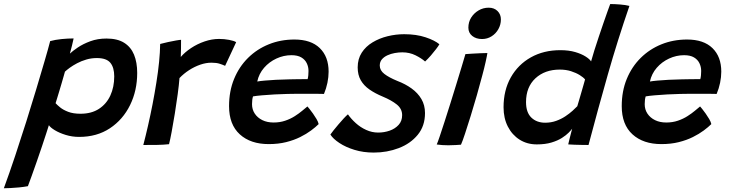

<svg xmlns="http://www.w3.org/2000/svg" viewBox="-112 -734 3700 974"><path d="M-92.5 221Q-64 143.5 -35.2 57Q-6.5 -29.5 21 -116.2Q48.5 -203 72 -281.8Q95.5 -360.5 114 -423.5Q132.5 -486.5 142.5 -525.5Q168 -532.5 200.2 -535.8Q232.5 -539 261.5 -539Q259 -525.5 253.2 -502.8Q247.5 -480 242.5 -462Q256 -475 282.5 -493Q309 -511 346.2 -524.8Q383.5 -538.5 428.5 -538.5Q483.5 -538.5 517.8 -517Q552 -495.5 568 -456.5Q584 -417.5 584 -364Q584 -274.5 547.8 -200.8Q511.5 -127 445.5 -83.2Q379.5 -39.5 289.5 -39.5Q254 -39.5 221.5 -49.5Q189 -59.5 166 -73.5Q143 -87.5 136 -99Q132.5 -87.5 123 -58.5Q113.5 -29.5 100.8 8.8Q88 47 74.2 86.5Q60.5 126 48.5 159Q36.5 192 29.5 210.5Q8 214.5 -15.8 216.8Q-39.5 219 -60 220Q-80.5 221 -92.5 221ZM296.5 -157Q352 -157 390 -181.8Q428 -206.5 447.8 -249.5Q467.5 -292.5 467.5 -346.5Q467.5 -391.5 447.8 -415.5Q428 -439.5 379.5 -439.5Q351.5 -439.5 326 -432Q300.5 -424.5 279.2 -413.2Q258 -402 242.2 -390.5Q226.5 -379 217.5 -370.5Q216 -364.5 211.2 -348.2Q206.5 -332 200.5 -311.2Q194.5 -290.5 188.2 -269.8Q182 -249 177 -233Q172 -217 170 -210.5Q177.5 -202 193 -189.2Q208.5 -176.5 233.8 -166.8Q259 -157 296.5 -157Z M805 -445Q825.5 -469 857 -490Q888.5 -511 925.8 -523.8Q963 -536.5 999.5 -536.5Q1025 -536.5 1050.2 -531.8Q1075.5 -527 1086 -520L1030 -400Q1019.5 -405 1002.8 -410.5Q986 -416 960.5 -416Q933 -416 903.5 -405.8Q874 -395.5 847 -378Q820 -360.5 798.5 -338Q796 -304.5 789.5 -256.2Q783 -208 774.8 -157.5Q766.5 -107 758.8 -65.2Q751 -23.5 745.5 -2.5Q718.5 0.5 682.5 1.2Q646.5 2 615 1.5Q627 -44.5 639 -97Q651 -149.5 661.8 -204.8Q672.5 -260 681.2 -314.8Q690 -369.5 695 -419.5Q700 -469.5 700.5 -511Q719 -516 741.2 -520.8Q763.5 -525.5 782 -528.8Q800.5 -532 806.5 -532Q806.5 -514 806.2 -487Q806 -460 805 -445Z M1504.5 -104.5Q1489.5 -89.5 1466 -72Q1442.5 -54.5 1411 -38.8Q1379.5 -23 1339.5 -13Q1299.5 -3 1251 -3Q1159 -3 1104.5 -52.5Q1050 -102 1050 -195.5Q1050 -271.5 1075.5 -333.5Q1101 -395.5 1146.2 -440.2Q1191.5 -485 1251.5 -509.2Q1311.5 -533.5 1381.5 -533.5Q1465.5 -533.5 1510.2 -490Q1555 -446.5 1555 -370.5Q1555 -343 1549 -314Q1543 -285 1531.5 -257.5Q1525.5 -258 1503.5 -258Q1481.5 -258 1451.8 -258.2Q1422 -258.5 1393.5 -258.2Q1365 -258 1346.5 -257.5Q1316 -257 1281.5 -255Q1247 -253 1217.5 -250.5Q1188 -248 1171.5 -245Q1166.5 -229.5 1166.5 -205.5Q1166.5 -178.5 1180.5 -157.5Q1194.5 -136.5 1219 -124.5Q1243.5 -112.5 1276 -112.5Q1308 -112.5 1335 -121.8Q1362 -131 1383.5 -144.8Q1405 -158.5 1421 -172Q1437 -185.5 1447.5 -194Q1450 -191.5 1458 -181.5Q1466 -171.5 1475.8 -157.8Q1485.5 -144 1493.8 -130Q1502 -116 1504.5 -104.5ZM1193 -320.5Q1206.5 -323 1231 -325.2Q1255.5 -327.5 1287.8 -329.2Q1320 -331 1356 -331.5Q1377 -332 1397 -332.2Q1417 -332.5 1431 -332.5Q1445 -332.5 1448.5 -332.5Q1451 -341 1452 -352.2Q1453 -363.5 1453 -374Q1453 -395 1444.2 -413.2Q1435.5 -431.5 1416.5 -442.8Q1397.5 -454 1366.5 -454Q1327 -454 1290.2 -437Q1253.5 -420 1227.5 -390Q1201.5 -360 1193 -320.5Z M1784 40Q1731 40 1686.2 26.2Q1641.5 12.5 1609.5 -8.8Q1577.5 -30 1564 -51.5Q1569 -59 1580.2 -73Q1591.5 -87 1605 -103Q1618.5 -119 1631.5 -133Q1644.5 -147 1653 -154Q1669 -131 1692.8 -109.5Q1716.5 -88 1745.8 -74.8Q1775 -61.5 1806.5 -61.5Q1837 -61.5 1864.8 -71.2Q1892.5 -81 1910.2 -100.5Q1928 -120 1928 -150Q1928 -182 1901 -203.8Q1874 -225.5 1829.5 -244Q1791 -260 1762.5 -279.8Q1734 -299.5 1718.2 -326.8Q1702.5 -354 1702.5 -392Q1702.5 -435 1723 -466.8Q1743.5 -498.5 1778 -519.2Q1812.5 -540 1854.2 -550.2Q1896 -560.5 1938.5 -560.5Q2000 -560.5 2047 -544.8Q2094 -529 2117 -509.5Q2112 -500.5 2100.2 -485Q2088.5 -469.5 2073.8 -452.5Q2059 -435.5 2044.5 -422Q2026 -438.5 1995.8 -453.5Q1965.5 -468.5 1929 -468.5Q1910.5 -468.5 1890.8 -465Q1871 -461.5 1853.5 -453.5Q1836 -445.5 1825.2 -432.8Q1814.5 -420 1814.5 -401.5Q1814.5 -377 1837.8 -359Q1861 -341 1903.5 -323.5Q1944.5 -308 1976 -285.2Q2007.5 -262.5 2025.8 -231.5Q2044 -200.5 2044 -160.5Q2044 -95 2007.2 -50.2Q1970.5 -5.5 1911.2 17.2Q1852 40 1784 40Z M2226.5 0Q2218 0.5 2200 1.8Q2182 3 2162.5 3Q2147 3 2132 2Q2117 1 2103.5 -1Q2108.5 -12 2118.8 -42.5Q2129 -73 2143 -116Q2157 -159 2172.2 -207.8Q2187.5 -256.5 2202.2 -304.5Q2217 -352.5 2229.2 -393Q2241.5 -433.5 2249 -459.5Q2262 -460.5 2283.2 -461.8Q2304.5 -463 2326 -464Q2347.5 -465 2360.5 -465Q2358.5 -451 2351.5 -419.5Q2344.5 -388 2334.5 -351Q2322.5 -304.5 2307 -250.8Q2291.5 -197 2275.8 -146Q2260 -95 2247 -55.8Q2234 -16.5 2226.5 0ZM2333.5 -536Q2303 -536 2283.5 -551.8Q2264 -567.5 2264 -593.5Q2264 -622 2278.2 -644.8Q2292.5 -667.5 2315.8 -681.2Q2339 -695 2367 -695Q2395 -695 2412 -678Q2429 -661 2429 -635.5Q2429 -609 2416.2 -586.2Q2403.5 -563.5 2381.8 -549.8Q2360 -536 2333.5 -536Z M2770.5 -1.5Q2772.5 -10 2776.2 -25.5Q2780 -41 2784.2 -57Q2788.5 -73 2790.5 -81Q2785.5 -74 2772.8 -61Q2760 -48 2738.5 -34.2Q2717 -20.5 2685.5 -11Q2654 -1.5 2611 -1.5Q2562 -1.5 2524 -25.5Q2486 -49.5 2464.2 -92Q2442.5 -134.5 2442.5 -190Q2442.5 -276 2479.2 -341.2Q2516 -406.5 2581 -443Q2646 -479.5 2730.5 -479.5Q2773.5 -479.5 2805.8 -470Q2838 -460.5 2858.8 -447.2Q2879.5 -434 2886.5 -422.5Q2893 -446 2903.2 -478.8Q2913.5 -511.5 2925.5 -547.2Q2937.5 -583 2949 -616.5Q2960.5 -650 2969.8 -675.8Q2979 -701.5 2983.5 -713.5Q3006.5 -713.5 3034.2 -711.2Q3062 -709 3081 -704Q3021 -530 2971.5 -356Q2922 -182 2873.5 1.5Q2863 1.5 2842.8 1.2Q2822.5 1 2802 0.2Q2781.5 -0.5 2770.5 -1.5ZM2653.5 -111.5Q2683.5 -111.5 2709.2 -120.8Q2735 -130 2756 -144Q2777 -158 2792.5 -172Q2808 -186 2816.5 -195Q2820 -206.5 2825.5 -225.2Q2831 -244 2837 -264.8Q2843 -285.5 2848.2 -303.5Q2853.5 -321.5 2856 -331Q2847.5 -341.5 2829 -353Q2810.5 -364.5 2784.8 -372.8Q2759 -381 2728 -381Q2652 -381 2604.2 -336.8Q2556.5 -292.5 2556.5 -216Q2556.5 -163.5 2583.5 -137.5Q2610.5 -111.5 2653.5 -111.5Z M3496.5 -104.5Q3481.5 -89.5 3458 -72Q3434.5 -54.5 3403 -38.8Q3371.5 -23 3331.5 -13Q3291.5 -3 3243 -3Q3151 -3 3096.5 -52.5Q3042 -102 3042 -195.5Q3042 -271.5 3067.5 -333.5Q3093 -395.5 3138.2 -440.2Q3183.5 -485 3243.5 -509.2Q3303.5 -533.5 3373.5 -533.5Q3457.5 -533.5 3502.2 -490Q3547 -446.5 3547 -370.5Q3547 -343 3541 -314Q3535 -285 3523.5 -257.5Q3517.5 -258 3495.5 -258Q3473.5 -258 3443.8 -258.2Q3414 -258.5 3385.5 -258.2Q3357 -258 3338.5 -257.5Q3308 -257 3273.5 -255Q3239 -253 3209.5 -250.5Q3180 -248 3163.5 -245Q3158.5 -229.5 3158.5 -205.5Q3158.5 -178.5 3172.5 -157.5Q3186.5 -136.5 3211 -124.5Q3235.5 -112.5 3268 -112.5Q3300 -112.5 3327 -121.8Q3354 -131 3375.5 -144.8Q3397 -158.5 3413 -172Q3429 -185.5 3439.5 -194Q3442 -191.5 3450 -181.5Q3458 -171.5 3467.8 -157.8Q3477.5 -144 3485.8 -130Q3494 -116 3496.5 -104.5ZM3185 -320.5Q3198.5 -323 3223 -325.2Q3247.5 -327.5 3279.8 -329.2Q3312 -331 3348 -331.5Q3369 -332 3389 -332.2Q3409 -332.5 3423 -332.5Q3437 -332.5 3440.5 -332.5Q3443 -341 3444 -352.2Q3445 -363.5 3445 -374Q3445 -395 3436.2 -413.2Q3427.5 -431.5 3408.5 -442.8Q3389.5 -454 3358.5 -454Q3319 -454 3282.2 -437Q3245.5 -420 3219.5 -390Q3193.5 -360 3185 -320.5Z"/></svg>

Font: Grandstander Thin Medium
Style: Italic
Weight: 500
Italic angle: -15°
Version: Version 1.200